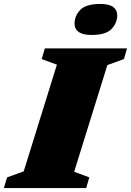

<svg xmlns="http://www.w3.org/2000/svg" viewBox="-50 -952 664 972"><path d="M238 -624.5 161 -653 177 -707H593L577.5 -653L493.5 -622.5L325.5 -82.5L402 -54L386.5 0H-30.5L-14 -54L70 -84.5ZM414 -775Q369.5 -775 348.5 -790Q327.5 -805 327.5 -832Q327.5 -872 356.5 -902Q385.5 -932 457 -932Q501.5 -932 522.5 -917Q543.5 -902 543.5 -875Q543.5 -835.5 514.5 -805.2Q485.5 -775 414 -775Z"/></svg>

Font: Newsreader 6pt ExtraBold
Style: Italic
Weight: 800
Italic angle: -17°
Designer: Hugues Gentile
Foundry: Production Type
Version: Version 1.003; ttfautohint (v1.8.3)